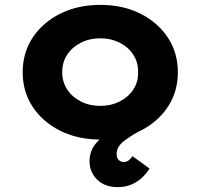

<svg xmlns="http://www.w3.org/2000/svg" viewBox="-20 -562 817 787"><path d="M463 205Q409 205 378 174Q347 143 347 99Q347 56 374.5 24Q402 -8 449.5 -36.5Q497 -65 559 -92L578 -39Q526 -12 492 13Q458 38 458 69Q458 85 466.5 93.5Q475 102 486 102Q498 102 506.5 96Q515 90 523 78L593 129Q582 147 564 164.5Q546 182 520.5 193.5Q495 205 463 205ZM392 10Q299 10 227 -26Q155 -62 114 -124Q73 -186 73 -266Q73 -346 114 -408Q155 -470 227 -506Q299 -542 392 -542Q484 -542 555.5 -506Q627 -470 668 -408Q709 -346 709 -266Q709 -186 668 -124Q627 -62 555.5 -26Q484 10 392 10ZM392 -128Q435 -128 470.5 -146Q506 -164 526.5 -195Q547 -226 546 -266Q547 -306 526.5 -337.5Q506 -369 470.5 -387Q435 -405 392 -405Q347 -405 311.5 -387Q276 -369 255.5 -338Q235 -307 235 -266Q235 -226 255.5 -195Q276 -164 311.5 -146Q347 -128 392 -128Z"/></svg>

Font: Lexend Exa
Style: Bold
Weight: 700
Designer: Bonnie Shaver-Troup, Thomas Jockin
Foundry: Lexend
Version: Version 1.007